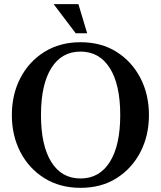

<svg xmlns="http://www.w3.org/2000/svg" viewBox="-20 -883 773 923"><path d="M367 20Q268 20 193.5 -26.5Q119 -73 78 -152Q37 -231 37 -330Q37 -429 78 -508Q119 -587 193.5 -633.5Q268 -680 367 -680Q467 -680 540.5 -633.5Q614 -587 655 -508Q696 -429 696 -330Q696 -231 655 -152Q614 -73 540.5 -26.5Q467 20 367 20ZM367 -25Q458 -25 508 -104.5Q558 -184 558 -330Q558 -476 508 -555.5Q458 -635 367 -635Q276 -635 226.5 -555.5Q177 -476 177 -330Q177 -184 226.5 -104.5Q276 -25 367 -25ZM344 -723 238 -863H357L399 -723Z"/></svg>

Font: El Messiri
Style: Bold
Weight: 700
Designer: Mohamed Gaber
Foundry: Kief Type Foundry
Version: Version 2.020; ttfautohint (v1.8.3)